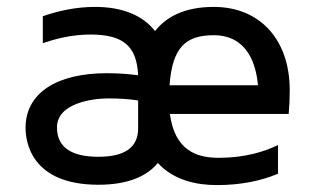

<svg xmlns="http://www.w3.org/2000/svg" viewBox="-20 -527 920 556"><path d="M819 -266C819 -412 733 -507 599 -507C514 -507 461 -478 429 -437C393 -483 334 -507 255 -507C201 -507 150 -496 104 -480V-402C136 -413 185 -427 242 -427C340 -427 376 -391 380 -309C351 -313 321 -315 289 -315C142 -315 54 -256 54 -157C54 -118 69 8 265 8C358 8 409 -21 437 -55C483 -5 549 9 608 9C679 9 738 -4 785 -24V-107C746 -88 690 -70 613 -70C547 -70 486 -93 472 -197H816C818 -219 819 -242 819 -266ZM380 -155C380 -100 341 -73 265 -73C186 -73 145 -101 145 -158C145 -229 250 -242 293 -242C326 -242 356 -240 380 -236V-155ZM471 -280C479 -387 515 -425 599 -425C698 -425 722 -338 727 -280H471Z"/></svg>

Font: Maven Pro
Style: Medium
Weight: 500
Designer: Joe Prince
Foundry: Joe Prince
Version: Version 1.003